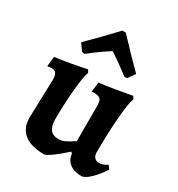

<svg xmlns="http://www.w3.org/2000/svg" viewBox="-176 -844 901 971"><g transform="rotate(30 274.5 -358.5)"><path d="M41 -386Q30 -386 16 -383L22 -441Q101 -451 203 -473L212 -457Q201 -432 193 -347.5Q185 -263 185 -173Q185 -132 200.5 -112Q216 -92 248 -92Q268 -92 287.5 -101.5Q307 -111 335 -130V-336Q335 -364 326.5 -374Q318 -384 292 -385L274 -384L282 -441Q364 -451 468 -471L477 -455Q466 -432 458 -338Q450 -244 450 -131Q450 -112 460 -101Q470 -90 486 -90Q510 -90 534 -107L549 -87Q525 -50 497 -21.5Q469 7 446 12Q355 12 344 -65L336 -69Q298 -34 266.5 -11.5Q235 11 224 11Q148 11 108 -21Q68 -53 68 -114L75 -337Q75 -363 67 -374.5Q59 -386 41 -386ZM132 -534 104 -574Q171 -640 255 -729H275Q358 -640 425 -574L397 -534L382 -531Q346 -559 309 -584.5Q272 -610 265 -615Q199 -573 148 -531Z"/></g></svg>

Font: Alegreya
Style: Bold
Weight: 700
Designer: Juan Pablo del Peral
Foundry: Huerta Tipografica
Version: Version 2.008; ttfautohint (v1.8)